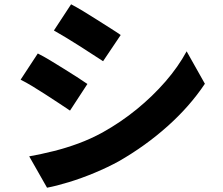

<svg xmlns="http://www.w3.org/2000/svg" viewBox="-20 -818 1040 894"><path d="M311 -798Q336 -785 367.5 -766Q399 -747 431 -726.5Q463 -706 492.5 -687.5Q522 -669 542 -655L460 -533Q438 -547 409 -566Q380 -585 348.5 -605Q317 -625 286.5 -643.5Q256 -662 231 -676ZM116 -90Q172 -100 230 -114.5Q288 -129 345 -150Q402 -171 457 -201Q543 -249 617 -309.5Q691 -370 750.5 -438.5Q810 -507 849 -579L934 -428Q864 -323 760.5 -230.5Q657 -138 533 -67Q482 -39 421 -13.5Q360 12 301 30Q242 48 199 56ZM156 -569Q182 -556 213.5 -537Q245 -518 277 -498Q309 -478 338 -459.5Q367 -441 387 -427L306 -303Q284 -318 255 -337Q226 -356 194.5 -376.5Q163 -397 132.5 -415.5Q102 -434 76 -447Z"/></svg>

Font: Noto Sans JP Thin ExtraBold
Style: Regular
Weight: 800
Version: Version 2.004-H2;hotconv 1.0.118;makeotfexe 2.5.65603